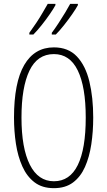

<svg xmlns="http://www.w3.org/2000/svg" viewBox="-20 -971 559 1001"><path d="M466 -358Q466 -285 456 -218.5Q446 -152 423 -100.5Q400 -49 360.5 -19.5Q321 10 261 10Q200 10 160 -20.5Q120 -51 96.5 -103.5Q73 -156 63 -221.5Q53 -287 53 -358Q53 -541 106.5 -632.5Q160 -724 261 -724Q336 -724 381 -676.5Q426 -629 446 -546Q466 -463 466 -358ZM92 -358Q92 -199 135.5 -112.5Q179 -26 261 -26Q344 -26 385.5 -110.5Q427 -195 427 -358Q427 -518 385.5 -603.5Q344 -689 261 -689Q175 -689 133.5 -602.5Q92 -516 92 -358ZM386 -944Q377 -927 357 -898Q337 -869 313.5 -839.5Q290 -810 271 -791H250V-800Q266 -821 285 -850Q304 -879 320.5 -906.5Q337 -934 346 -951H386ZM269 -944Q260 -927 240.5 -898.5Q221 -870 197.5 -840.5Q174 -811 154 -791H133V-800Q150 -823 169 -851.5Q188 -880 203.5 -907Q219 -934 229 -951H269Z"/></svg>

Font: Noto Sans Arabic ExtCond ExtLt
Style: Regular
Weight: 200
Width: 2
Designer: Monotype Design Team, Nadine Chahine, Nizar Qandah and Khaled Hosny
Foundry: Monotype Imaging Inc.
Version: Version 2.012; ttfautohint (v1.8.4.7-5d5b)